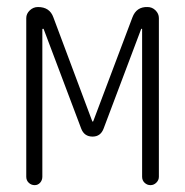

<svg xmlns="http://www.w3.org/2000/svg" viewBox="-20 -540 540 560"><path d="M56.6 -24.4V-487.3Q56.6 -500 66.9 -509.8Q77.1 -519.5 90.8 -519.5Q125 -519.5 135.7 -489.3L249 -186.5Q249 -185.5 250 -185.5Q252 -185.5 252 -186.5L366.2 -489.3Q377.9 -520.5 410.2 -519.5Q423.8 -519.5 433.6 -509.8Q443.4 -500 443.4 -487.3V-24.4Q443.4 -14.6 436 -7.3Q428.7 0 418.9 0Q409.2 0 401.9 -6.8Q394.5 -13.7 394.5 -24.4V-455.1Q394.5 -456.1 393.6 -456.1Q391.6 -456.1 391.6 -455.1L282.2 -165Q273.4 -141.6 250 -141.6Q225.6 -141.6 216.8 -165L107.4 -455.1Q107.4 -456.1 105.5 -456.1Q104.5 -456.1 103.5 -455.1V-24.4Q103.5 -14.6 97.2 -7.3Q90.8 0 81.1 0Q71.3 0 64 -6.8Q56.6 -13.7 56.6 -24.4Z"/></svg>

Font: Rounded-L Mgen+ 1m light
Style: Regular
Weight: 200
Designer: [Source Han Sans]
Ryoko NISHIZUKA  (kana & ideographs); Paul D. Hunt (Latin, Greek & Cyrillic); Wenlong ZHANG  (bopomofo
Version: Version 1.059.20150602